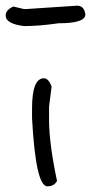

<svg xmlns="http://www.w3.org/2000/svg" viewBox="-86 -657 321 677"><path d="M69 -381Q85 -381 96 -352L87 -281V-234Q87 -152 115 -19Q105 0 81 0Q40 0 27 -240V-275Q27 -381 69 -381ZM5 -625 186 -637Q211 -637 215 -606Q215 -575 121 -575Q52 -565 -1 -565Q-66 -573 -66 -602Q-66 -622 -39 -634L-1 -625Z"/></svg>

Font: Just Me Again Down Here
Style: Regular
Weight: 400
Designer: Kimberly Geswein
Foundry: Kimberly Geswein
Version: Version 1.002 2007